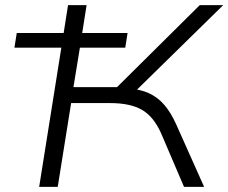

<svg xmlns="http://www.w3.org/2000/svg" viewBox="-20 -725 886 745"><path d="M132 0 218 -540H36L45 -597H227L244 -705H316L299 -597H475L466 -540H290L265 -387H454L411 -364L755 -705H846L490 -356L475 -382Q524 -379 558.5 -363Q593 -347 618 -317.5Q643 -288 663 -244L772 0H694L605 -208Q576 -273 530.5 -299Q485 -325 408 -325H256L204 0Z"/></svg>

Font: Nunito Sans 10pt Expanded Light
Style: Italic
Weight: 300
Width: 7
Italic angle: -9°
Designer: Vernon Adams
Foundry: Vernon Adams
Version: Version 3.101;gftools[0.9.27]